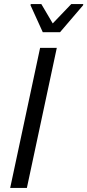

<svg xmlns="http://www.w3.org/2000/svg" viewBox="-20 -923 429 943"><path d="M30 0 177 -688H259L112 0ZM190 -765 130 -897 131 -903H183L239 -808L330 -903H389L388 -897L275 -765Z"/></svg>

Font: Saira SemiCondensed
Style: Italic
Weight: 400
Width: 4
Italic angle: -12°
Designer: Hector Gatti with collaboration of the Omnibus-Type team
Foundry: Omnibus-Type
Version: Version 1.101